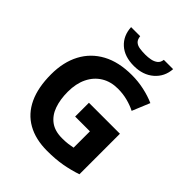

<svg xmlns="http://www.w3.org/2000/svg" viewBox="-258 -1084 1240 1240"><g transform="rotate(45 362.0 -464.5)"><path d="M361 -401H644V-31Q588 -12 527.5 -1Q467 10 390 10Q284 10 209.5 -32Q135 -74 96.5 -156Q58 -238 58 -358Q58 -470 101.5 -552Q145 -634 228 -679Q311 -724 431 -724Q488 -724 543 -712Q598 -700 643 -680L593 -559Q560 -576 518 -587Q476 -598 430 -598Q364 -598 315.5 -568Q267 -538 240.5 -483.5Q214 -429 214 -355Q214 -285 233 -231Q252 -177 293 -146.5Q334 -116 400 -116Q432 -116 454.5 -119Q477 -122 496 -126V-275H361ZM592 -939Q587 -866 534 -820Q481 -774 398 -774Q312 -774 262 -819Q212 -864 208 -939H291Q294 -911 308.5 -898Q323 -885 347 -881.5Q371 -878 399 -878Q423 -878 446.5 -882.5Q470 -887 487 -900Q504 -913 507 -939Z"/></g></svg>

Font: Noto Sans Cham
Style: Bold
Weight: 700
Version: Version 2.002